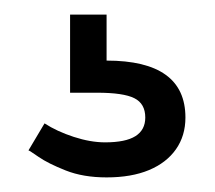

<svg xmlns="http://www.w3.org/2000/svg" viewBox="-20 -20 294 263"><path d="M126 223Q94 223 70 213.5Q46 204 33 195Q20 186 19 186L41 149Q58 160 81 167.5Q104 175 124 175Q152 175 165.5 166.5Q179 158 179 141Q179 122 164 114.5Q149 107 113 107H76V0H126V63Q180 63 207 82.5Q234 102 234 141Q234 166 221 184.5Q208 203 184 213Q160 223 126 223Z"/></svg>

Font: Podkova VF Beta
Style: Regular
Weight: 400
Designer: Ilya Yudin
Foundry: Cyreal (www.cyreal.org)
Version: Version 2.100